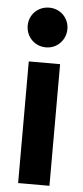

<svg xmlns="http://www.w3.org/2000/svg" viewBox="-54 -792 357 823"><g transform="rotate(5 124.0 -380.5)"><path d="M56.6 -523.4H191.4V0H56.6ZM38.6 -675.8Q38.6 -699.2 49.8 -718.8Q61 -738.3 80.8 -749.5Q100.6 -760.7 124.5 -760.7Q147.9 -760.7 167.5 -749.5Q187 -738.3 198.2 -718.8Q209.5 -699.2 209.5 -675.8Q209.5 -652.3 198.2 -632.6Q187 -612.8 167.5 -601.3Q147.9 -589.8 124.5 -589.8Q100.6 -589.8 80.8 -601.3Q61 -612.8 49.8 -632.6Q38.6 -652.3 38.6 -675.8Z"/></g></svg>

Font: Reddit Sans Chocolate
Style: Bold
Weight: 700
Designer: Stephen Hutchings
Foundry: Reddit
Version: Version 1.011